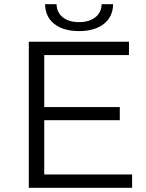

<svg xmlns="http://www.w3.org/2000/svg" viewBox="-20 -900 699 920"><path d="M613 -64V0H118V-700H598V-636H192V-387H554V-324H192V-64ZM196 -880H251Q252 -840 281 -817Q310 -794 359 -794Q407 -794 436.5 -817Q466 -840 467 -880H522Q521 -819 477 -785Q433 -751 359 -751Q284 -751 240.5 -785Q197 -819 196 -880Z"/></svg>

Font: CMG Sans
Style: Regular
Weight: 400
Designer: Julieta Ulanovsky
Foundry: Julieta Ulanovsky
Version: Version 7.200